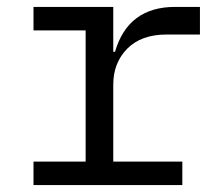

<svg xmlns="http://www.w3.org/2000/svg" viewBox="-20 -536 640 556"><path d="M77 -68H228V-448H77V-516H308V-386H313Q351 -516 487 -516H559V-436H462Q389 -436 348.5 -395Q308 -354 308 -291V-68H508V0H77Z"/></svg>

Font: iA Writer Duo V
Style: Regular
Weight: 400
Designer: Mike Abbink, Paul van der Laan, Pieter van Rosmalen, Oliver Reichenstein
Foundry: Information Architects Inc.
Version: Version 2.000